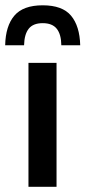

<svg xmlns="http://www.w3.org/2000/svg" viewBox="-29 -722 330 742"><path d="M81 0V-479H189.5V0ZM136 -701.5Q212 -701.5 245.5 -661.5Q279 -621.5 281 -547H208Q207.5 -589.5 190.2 -611Q173 -632.5 136 -632.5Q99 -632.5 82 -611Q65 -589.5 64 -547H-9Q-7.5 -621.5 26.5 -661.5Q60.5 -701.5 136 -701.5Z"/></svg>

Font: Anek Latin Expanded Medium
Style: Regular
Weight: 500
Width: 7
Designer: Yesha Goshar
Foundry: Ek Type
Version: Version 1.003